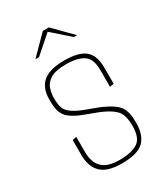

<svg xmlns="http://www.w3.org/2000/svg" viewBox="-160 -700 686 782"><g transform="rotate(-30 183.0 -308.5)"><path d="M179 6Q111 6 82 -23.5Q53 -53 53 -106V-177L72 -181V-106Q72 -83 80.5 -61Q89 -39 112 -25Q135 -11 179 -11Q232 -11 262.5 -29Q293 -47 293 -106Q293 -151 277 -173Q261 -195 220 -214Q214 -217 198.5 -223Q183 -229 165 -235.5Q147 -242 132.5 -248Q118 -254 113 -257Q91 -268 78 -280.5Q65 -293 59 -311.5Q53 -330 53 -359V-368Q53 -422 84.5 -448.5Q116 -475 185 -475Q253 -475 282.5 -450Q312 -425 312 -369V-292L293 -289V-367Q293 -421 264.5 -439.5Q236 -458 184 -458Q132 -458 108.5 -442.5Q85 -427 78.5 -405Q72 -383 72 -364Q72 -324 82.5 -307Q93 -290 123 -274Q139 -266 160 -258Q181 -250 200.5 -243Q220 -236 230 -231Q278 -209 295 -185Q312 -161 312 -113V-107Q312 -52 283.5 -23Q255 6 179 6ZM86 -538 170 -623H198L282 -538H267L185 -610L103 -538Z"/></g></svg>

Font: Smooch Sans Thin
Style: Regular
Weight: 100
Designer: Robert E. Leuschke
Foundry: Robert E. Leuschke
Version: Version 1.010